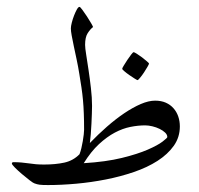

<svg xmlns="http://www.w3.org/2000/svg" viewBox="-20 -534 573 553"><path d="M498 -169.9Q498 -138.7 480.5 -114Q462.9 -89.4 433.6 -70.6Q404.3 -51.8 365.7 -38.6Q327.1 -25.4 284.9 -17.1Q242.7 -8.8 199.7 -4.9Q156.7 -1 118.2 -1Q101.1 -1 94 -2Q86.9 -2.9 79.1 -5.9Q75.7 -6.8 65.2 -14.9Q54.7 -22.9 43.2 -32.7Q31.7 -42.5 22.9 -51.3Q14.2 -60.1 14.2 -63Q14.2 -66.9 19 -66.9Q31.7 -66.9 42.2 -65.9Q52.7 -64.9 62.7 -63.5Q72.8 -62 83.3 -61Q93.8 -60.1 106.9 -60.1Q140.1 -60.1 165.5 -65.7Q190.9 -71.3 209 -89.8Q211.9 -97.2 214.4 -107.4Q216.8 -117.7 218.5 -127.7Q220.2 -137.7 221.2 -146.5Q222.2 -155.3 222.2 -160.2Q222.2 -186 221.4 -206.5Q220.7 -227.1 219 -245.6Q217.3 -264.2 214.6 -282.2Q211.9 -300.3 208.5 -320.8Q205.1 -342.3 200.7 -362.8Q196.3 -383.3 192.6 -400.9Q189 -418.5 186.5 -431.6Q184.1 -444.8 184.1 -452.1Q184.1 -458.5 186.8 -469Q189.5 -479.5 193.4 -489.5Q197.3 -499.5 201.4 -506.8Q205.6 -514.2 209 -514.2Q210.9 -514.2 217.3 -505.6Q223.6 -497.1 230.5 -486.6Q237.3 -476.1 242.7 -466.8Q248 -457.5 248 -456.1Q240.2 -450.2 232.7 -438.7Q225.1 -427.2 225.1 -404.8Q225.1 -396 228.3 -376.2Q231.4 -356.4 235.1 -331.8Q238.8 -307.1 241.9 -280Q245.1 -252.9 245.1 -229Q245.1 -220.2 244.6 -206.5Q244.1 -192.9 243.4 -177.7Q242.7 -162.6 241.5 -147.7Q240.2 -132.8 238.8 -122.1Q262.7 -147 288.1 -169.2Q313.5 -191.4 338.1 -208Q362.8 -224.6 385.5 -234.4Q408.2 -244.1 426.8 -244.1Q444.3 -244.1 457.5 -238.3Q470.7 -232.4 479.7 -222.2Q488.8 -211.9 493.4 -198.5Q498 -185.1 498 -169.9ZM461.9 -139.2Q461.9 -146 455.6 -152.1Q449.2 -158.2 439.7 -162.8Q430.2 -167.5 418.9 -170.2Q407.7 -172.9 397.9 -172.9Q377.9 -172.9 355.7 -168.5Q333.5 -164.1 310.8 -152.1Q288.1 -140.1 265.1 -118.9Q242.2 -97.7 221.2 -64Q285.2 -67.9 330.8 -79.1Q376.5 -90.3 405.5 -103Q434.6 -115.7 448.2 -126.2Q461.9 -136.7 461.9 -139.2ZM409.2 -351.1Q409.2 -349.1 404.8 -341.6Q400.4 -334 394.8 -325.4Q389.2 -316.9 383.5 -310.1Q377.9 -303.2 376 -303.2Q375 -303.2 367.9 -307.6Q360.8 -312 352.8 -317.6Q344.7 -323.2 338.4 -328.6Q332 -334 332 -335.9Q332 -337.9 336.7 -345.5Q341.3 -353 346.9 -361.6Q352.5 -370.1 357.9 -377Q363.3 -383.8 364.7 -383.8Q366.7 -383.8 374 -379.2Q381.3 -374.5 389.2 -368.7Q397 -362.8 403.1 -357.4Q409.2 -352.1 409.2 -351.1Z"/></svg>

Font: Scheherazade Rohingya
Style: Regular
Weight: 400
Designer: SIL International
Foundry: SIL International
Version: Version 2.000 (build 440/429)